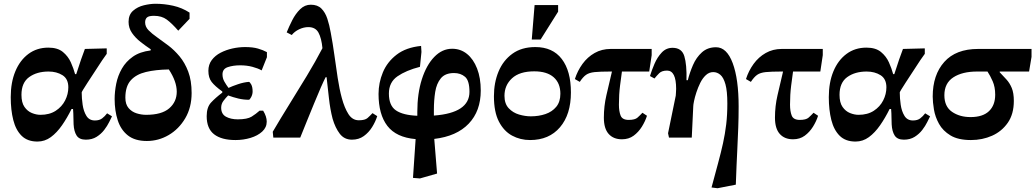

<svg xmlns="http://www.w3.org/2000/svg" viewBox="-20 -731 5500 1020"><path d="M179 21Q126 21 95 -9.5Q64 -40 50.5 -93.5Q37 -147 37 -215Q37 -293 61.5 -352Q86 -411 131 -444.5Q176 -478 237 -478Q286 -478 314 -455Q342 -432 356.5 -399.5Q371 -367 379 -337H385Q400 -384 410.5 -414.5Q421 -445 431 -471L547 -474V-445L523 -411Q475 -338 444.5 -291Q414 -244 414 -240Q414 -209 419 -174.5Q424 -140 439 -115.5Q454 -91 484 -91Q508 -91 522.5 -102Q537 -113 549 -129L575 -113Q570 -103 560 -82.5Q550 -62 533.5 -40.5Q517 -19 493 -4Q469 11 436 11Q401 11 387 -11Q373 -33 371 -70Q370 -88 370 -108Q370 -128 368 -152H360Q337 -105 309.5 -65.5Q282 -26 250 -2.5Q218 21 179 21ZM195 -121Q243 -121 276 -142.5Q309 -164 326 -197.5Q343 -231 343 -267Q343 -312 312 -331.5Q281 -351 238 -351Q176 -351 135 -321.5Q94 -292 94 -227Q94 -186 110 -163Q126 -140 149.5 -130.5Q173 -121 195 -121Z M760 18Q697 18 659.5 -11.5Q622 -41 605.5 -92Q589 -143 589 -205Q589 -244 597.5 -286.5Q606 -329 627.5 -366.5Q649 -404 686 -430Q723 -456 780 -463L781 -469Q754 -487 727 -508Q700 -529 681.5 -555.5Q663 -582 663 -615Q663 -653 687 -674Q711 -695 744.5 -703Q778 -711 806 -711Q853 -711 900 -700.5Q947 -690 987 -664V-631L927 -568Q893 -607 866 -627Q839 -647 798 -647Q770 -647 760.5 -638Q751 -629 751 -612Q751 -589 769 -570.5Q787 -552 815 -532.5Q843 -513 874.5 -489Q906 -465 934 -431.5Q962 -398 980 -350.5Q998 -303 998 -237Q998 -160 964 -102.5Q930 -45 876 -13.5Q822 18 760 18ZM877 -362Q807 -361 755 -348.5Q703 -336 674.5 -304Q646 -272 646 -212Q646 -177 663 -157Q680 -137 705.5 -129Q731 -121 756 -121Q839 -121 879 -155.5Q919 -190 919 -244Q919 -298 877 -362Z M1231 13Q1157 13 1117.5 -17.5Q1078 -48 1078 -114Q1078 -161 1101 -186Q1124 -211 1161 -239V-245Q1122 -273 1104.5 -295.5Q1087 -318 1087 -355Q1087 -388 1105 -412Q1123 -436 1152 -451Q1181 -466 1215 -473.5Q1249 -481 1282 -481Q1323 -481 1350.5 -473Q1378 -465 1398 -454V-427L1370 -357Q1351 -368 1321 -376Q1291 -384 1256 -384Q1219 -384 1190.5 -374.5Q1162 -365 1162 -336Q1162 -315 1172 -297.5Q1182 -280 1194 -264Q1213 -273 1244 -283.5Q1275 -294 1302 -296Q1307 -296 1314.5 -282.5Q1322 -269 1322 -245Q1322 -230 1314.5 -215.5Q1307 -201 1302 -201Q1274 -201 1246.5 -207.5Q1219 -214 1192 -224Q1179 -211 1167 -195Q1155 -179 1155 -159Q1155 -125 1180.5 -111Q1206 -97 1243 -97Q1294 -97 1317 -111.5Q1340 -126 1359 -143H1378Q1397 -112 1397 -85Q1397 -54 1373 -32Q1349 -10 1311 1.5Q1273 13 1231 13Z M1850 11Q1809 11 1785 -20.5Q1761 -52 1747 -100Q1734 -150 1727.5 -209Q1721 -268 1715 -321H1710Q1701 -304 1684.5 -266.5Q1668 -229 1648.5 -181Q1629 -133 1609.5 -85.5Q1590 -38 1575 0H1432L1429 -31Q1470 -101 1517 -176.5Q1564 -252 1610 -328Q1656 -404 1693 -475Q1688 -528 1672 -557.5Q1656 -587 1618 -587Q1594 -587 1569.5 -575.5Q1545 -564 1530 -545L1503 -559Q1515 -589 1532.5 -623.5Q1550 -658 1574.5 -682Q1599 -706 1631 -706Q1667 -706 1687.5 -685.5Q1708 -665 1719 -631.5Q1730 -598 1737 -558Q1748 -500 1756.5 -438Q1765 -376 1774 -317Q1783 -258 1796 -210Q1810 -158 1831 -125Q1852 -92 1886 -92Q1919 -92 1932.5 -104Q1946 -116 1959 -130L1984 -114Q1975 -85 1957 -56Q1939 -27 1912.5 -8Q1886 11 1850 11Z M2302 191 2211 217 2174 214 2188 8Q2085 -1 2038 -62Q1991 -123 1991 -232Q1991 -291 2014 -346.5Q2037 -402 2087 -440.5Q2137 -479 2217 -487L2219 -455L2211 -376Q2137 -357 2091.5 -325.5Q2046 -294 2046 -234Q2046 -170 2083.5 -144.5Q2121 -119 2197 -116V-137Q2197 -234 2221 -309.5Q2245 -385 2287 -428.5Q2329 -472 2382 -472Q2427 -472 2461 -444.5Q2495 -417 2514.5 -367Q2534 -317 2534 -250Q2534 -141 2470 -74Q2406 -7 2287 7ZM2285 -117Q2474 -131 2474 -243Q2474 -303 2450.5 -323Q2427 -343 2392 -343Q2345 -343 2322 -315Q2299 -287 2292 -242.5Q2285 -198 2285 -148Z M2796 13Q2744 13 2700.5 -10.5Q2657 -34 2630.5 -85Q2604 -136 2604 -220Q2604 -292 2628.5 -351Q2653 -410 2702 -445.5Q2751 -481 2824 -481Q2916 -481 2964.5 -417.5Q3013 -354 3013 -240Q3013 -123 2955 -55Q2897 13 2796 13ZM2800 -113Q2842 -113 2877.5 -125Q2913 -137 2935 -163.5Q2957 -190 2957 -233Q2957 -289 2921.5 -320.5Q2886 -352 2818 -352Q2740 -352 2700 -315Q2660 -278 2660 -222Q2660 -180 2682.5 -156Q2705 -132 2737.5 -122.5Q2770 -113 2800 -113ZM2852 -521H2805L2820 -704H2945V-669Z M3284 9Q3239 9 3213.5 -19.5Q3188 -48 3188 -106Q3188 -167 3201.5 -225Q3215 -283 3231 -351H3223Q3168 -351 3139 -348Q3110 -345 3093.5 -333.5Q3077 -322 3060 -296L3034 -311Q3048 -355 3074.5 -391.5Q3101 -428 3139 -449.5Q3177 -471 3224 -471H3442V-438L3429 -351H3284Q3280 -323 3274 -276Q3268 -229 3268 -175Q3268 -140 3277 -117Q3286 -94 3320 -94Q3353 -94 3366.5 -106Q3380 -118 3393 -132L3417 -116Q3408 -87 3390 -58Q3372 -29 3346 -10Q3320 9 3284 9Z M3889 250 3792 269 3760 265Q3779 194 3794.5 137Q3810 80 3821 30Q3832 -20 3838 -70.5Q3844 -121 3844 -181Q3844 -247 3834 -283Q3824 -319 3807 -333.5Q3790 -348 3769 -348Q3747 -348 3729.5 -331.5Q3712 -315 3700 -290.5Q3688 -266 3679.5 -240Q3671 -214 3667 -194Q3663 -174 3663 -167L3655 0H3534L3529 -23L3570 -223Q3570 -226 3571 -238Q3572 -250 3572 -259Q3572 -356 3524 -356Q3496 -356 3482 -342Q3468 -328 3457 -314L3433 -327Q3442 -357 3457 -392Q3472 -427 3495.5 -452Q3519 -477 3553 -477Q3602 -477 3615.5 -432.5Q3629 -388 3627 -305H3634Q3644 -345 3661.5 -385.5Q3679 -426 3709 -453Q3739 -480 3784 -480Q3841 -480 3872.5 -395.5Q3904 -311 3904 -165Q3904 -106 3902 -53.5Q3900 -1 3897 62Q3895 101 3893 147Q3891 193 3889 250Z M4193 9Q4148 9 4122.5 -19.5Q4097 -48 4097 -106Q4097 -167 4110.5 -225Q4124 -283 4140 -351H4132Q4077 -351 4048 -348Q4019 -345 4002.5 -333.5Q3986 -322 3969 -296L3943 -311Q3957 -355 3983.5 -391.5Q4010 -428 4048 -449.5Q4086 -471 4133 -471H4351V-438L4338 -351H4193Q4189 -323 4183 -276Q4177 -229 4177 -175Q4177 -140 4186 -117Q4195 -94 4229 -94Q4262 -94 4275.5 -106Q4289 -118 4302 -132L4326 -116Q4317 -87 4299 -58Q4281 -29 4255 -10Q4229 9 4193 9Z M4525 21Q4472 21 4441 -9.5Q4410 -40 4396.5 -93.5Q4383 -147 4383 -215Q4383 -293 4407.5 -352Q4432 -411 4477 -444.5Q4522 -478 4583 -478Q4632 -478 4660 -455Q4688 -432 4702.5 -399.5Q4717 -367 4725 -337H4731Q4746 -384 4756.5 -414.5Q4767 -445 4777 -471L4893 -474V-445L4869 -411Q4821 -338 4790.5 -291Q4760 -244 4760 -240Q4760 -209 4765 -174.5Q4770 -140 4785 -115.5Q4800 -91 4830 -91Q4854 -91 4868.5 -102Q4883 -113 4895 -129L4921 -113Q4916 -103 4906 -82.5Q4896 -62 4879.5 -40.5Q4863 -19 4839 -4Q4815 11 4782 11Q4747 11 4733 -11Q4719 -33 4717 -70Q4716 -88 4716 -108Q4716 -128 4714 -152H4706Q4683 -105 4655.5 -65.5Q4628 -26 4596 -2.5Q4564 21 4525 21ZM4541 -121Q4589 -121 4622 -142.5Q4655 -164 4672 -197.5Q4689 -231 4689 -267Q4689 -312 4658 -331.5Q4627 -351 4584 -351Q4522 -351 4481 -321.5Q4440 -292 4440 -227Q4440 -186 4456 -163Q4472 -140 4495.5 -130.5Q4519 -121 4541 -121Z M5138 13Q5070 13 5029.5 -11.5Q4989 -36 4968.5 -73Q4948 -110 4941.5 -149.5Q4935 -189 4935 -218Q4935 -333 4996.5 -402Q5058 -471 5176 -471H5460V-429L5447 -351H5291V-347Q5309 -328 5326.5 -309Q5344 -290 5355 -263.5Q5366 -237 5366 -195Q5366 -125 5334 -79Q5302 -33 5250.5 -10Q5199 13 5138 13ZM5226 -351H5171Q5092 -351 5044.5 -320Q4997 -289 4997 -225Q4997 -165 5037.5 -137Q5078 -109 5136 -109Q5201 -109 5234 -140.5Q5267 -172 5267 -228Q5267 -269 5253.5 -299.5Q5240 -330 5226 -351Z"/></svg>

Font: STIX Two Text
Style: Bold
Weight: 700
Designer: Ross Mills, John Hudson & Paul Hanslow, Tiro Typeworks Ltd; with prior portions MicroPress Inc., and Coen Hoffman.
Foundry: Tiro Typeworks Ltd
Version: Version 2.13 b171